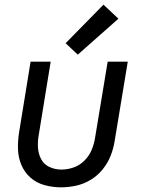

<svg xmlns="http://www.w3.org/2000/svg" viewBox="-20 -794 616 822"><path d="M241 8Q273 8 305.5 1Q338 -6 368 -24Q398 -42 420 -69.5Q442 -97 454 -128Q466 -159 471 -191L527 -530H441L387 -204Q383 -178 372.5 -152.5Q362 -127 341.5 -106.5Q321 -86 295 -77Q269 -68 243 -68Q216 -68 192 -79Q168 -90 156 -113Q144 -136 142.5 -163Q141 -190 146 -217L197 -530H111L62 -229Q56 -192 57 -156Q58 -120 71.5 -88Q85 -56 110.5 -33.5Q136 -11 170.5 -1.5Q205 8 241 8ZM313 -560 487 -714 423 -774 261 -609Z"/></svg>

Font: Iosevka Sparkle Oblique
Style: Regular
Weight: 400
Italic angle: -9°
Designer: Belleve Invis
Foundry: Belleve Invis
Version: Version 4.5.0; ttfautohint (v1.8.3)